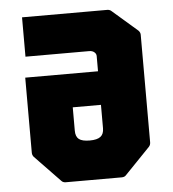

<svg xmlns="http://www.w3.org/2000/svg" viewBox="-47 -652 626 695"><g transform="rotate(-5 266.0 -304.0)"><path d="M164.5 0Q154 0 148.5 -6.5L57 -101.5Q51 -108 51 -117.5V-371H213V-183Q213 -161.5 224.8 -152.2Q236.5 -143 264 -143Q291 -143 303.2 -152.5Q315.5 -162 315.5 -183V-445.5Q315.5 -453.5 308.5 -459.5Q301.5 -465.5 290 -465.5H58.5V-608.5H367.5Q377.5 -608.5 383.5 -602.5L474.5 -523.5Q481 -516.5 481 -508.5V-117.5Q481 -108 475 -101.5L383.5 -6.5Q378 0 367.5 0ZM51 -268V-390H359.5V-268Z"/></g></svg>

Font: Jaro 24pt
Style: Regular
Weight: 400
Designer: Agyei Archer, Celine Hurka, Mirko Velimirović
Version: Version 1.000